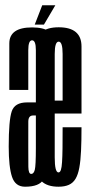

<svg xmlns="http://www.w3.org/2000/svg" viewBox="-20 -710 347 734"><path d="M189.2 -57.8 130.1 -66.6 117.1 -77.9V-397.9Q117.1 -480.8 117.1 -518.4Q117.1 -555.9 102.6 -555.9Q88.1 -555.9 88.1 -518.2Q88.1 -480.4 88.1 -366.2H15.6Q15.6 -482.3 15.6 -543.8Q15.6 -605.2 102.6 -605.2Q189.2 -605.2 189.2 -543.8Q189.2 -482.3 189.2 -397.2ZM75.8 3.8Q38.4 3.8 25.9 -34.1Q13.3 -71.9 13.3 -149.6Q13.3 -249.8 24.8 -284.1Q36.2 -318.5 83.2 -318.5Q103.7 -318.5 122.3 -318.5V-268.5Q113.5 -268.5 106.2 -268.5Q88.4 -268.5 88.2 -245.2Q88.1 -221.9 88.1 -147Q88.1 -99.6 88.4 -72.4Q88.7 -45.1 99.4 -45.1Q108.9 -45.1 113 -60.8Q117.1 -76.5 117.1 -144.4L161.9 -118.9Q162.3 -51.5 146.3 -23.9Q130.3 3.8 75.8 3.8ZM203.6 3.8Q117.1 3.8 117.1 -80.9Q117.1 -165.5 117.1 -299.9Q117.1 -455.8 117.1 -530.8Q117.1 -605.7 204.3 -605.7Q291.6 -605.7 291.6 -532.3Q291.6 -458.9 291.6 -301.8Q291.6 -288.5 291.6 -276.1H181.4V-325.3H225.7L219.4 -316.6Q219.4 -456.4 219.4 -503.6Q219.4 -550.8 204.3 -550.8Q189.2 -550.8 189.2 -503.6Q189.2 -456.4 189.2 -302.4Q189.2 -165.6 189.2 -108.2Q189.2 -50.8 203.6 -50.8ZM203.6 -50.8Q209.4 -50.8 212.7 -60.2Q215.9 -69.7 217.2 -90.2Q218.6 -110.6 219 -143.7Q219.4 -176.8 219.4 -223.4H291.6Q291.6 -171.7 289.8 -133.6Q288.1 -95.4 283.2 -69Q278.4 -42.5 268.8 -26.5Q259.3 -10.6 243.3 -3.4Q227.2 3.8 203.6 3.8L199.3 -21.1ZM112.8 -616 141.4 -689.8H191.5L148 -616Z"/></svg>

Font: Anybody UltraCondensed Thin
Style: Regular
Weight: 100
Width: 1
Designer: Tyler Finck
Foundry: Etcetera Type Company
Version: Version 1.110